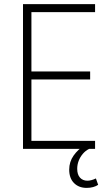

<svg xmlns="http://www.w3.org/2000/svg" viewBox="-20 -725 544 935"><path d="M92 0V-705H443V-666H133V-377H419V-338H133V-39H443V0ZM402 190Q364 190 340.5 166.5Q317 143 317 101Q317 63 338.5 32.5Q360 2 397 -22L414 0Q396 9 383 24.5Q370 40 363 58.5Q356 77 356 97Q356 125 369.5 140Q383 155 406 155Q415 155 426 152Q437 149 447 144L458 175Q448 182 433.5 186Q419 190 402 190Z"/></svg>

Font: Nunito Sans 10pt Condensed ExtraLight
Style: Regular
Weight: 250
Width: 3
Designer: Vernon Adams
Foundry: Vernon Adams
Version: Version 3.101;gftools[0.9.27]